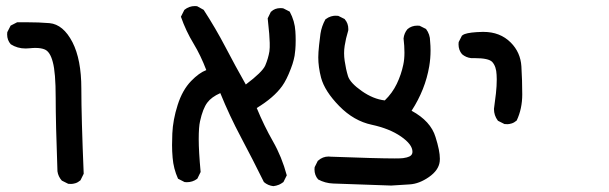

<svg xmlns="http://www.w3.org/2000/svg" viewBox="-20 -493 2040 643"><path d="M172.4 80.1Q166.5 -81.1 166.5 -165.8Q166.5 -250.5 156.7 -285.6Q147.9 -319.3 130.4 -327.1Q118.2 -332.5 98.6 -332.5Q89.8 -332.5 81.3 -331.5Q72.8 -330.6 65.9 -330.6Q38.1 -330.6 16.1 -344.7Q3.9 -358.4 3.9 -377.9Q3.9 -380.9 4.4 -385.3L15.6 -407.2L37.6 -418.5Q51.8 -418.5 66.4 -418.5Q111.3 -418.5 146 -415.5Q191.9 -411.1 222.7 -351.6Q252.4 -293.5 252.4 -196.3Q252.4 -100.6 260.3 88.9L249.5 110.8Q240.7 118.2 232.4 120.6Q224.1 123 218.5 123Q212.9 123 208.5 122.6L187 111.8Q174.8 98.1 172.4 80.6Z M651.9 83 641.1 105 640.1 106Q625 117.2 605.5 117.2Q602.5 117.2 598.1 116.7L576.2 105.5Q561 71.8 558.1 35.2Q556.2 13.7 556.2 -7.1Q556.2 -27.8 557.1 -45.9Q559.1 -91.8 575 -141.6Q590.8 -191.4 620.1 -221.7Q646.5 -249 670.9 -258.3Q652.3 -307.1 628.4 -346.7Q602.5 -389.2 585.9 -437L597.2 -459.5L598.1 -460.4Q613.3 -472.7 632.8 -472.7Q636.2 -472.7 640.1 -472.2L662.1 -460Q702.1 -398.4 735.1 -335.2Q768.1 -272 803.2 -210Q858.4 -251.5 868.2 -273.4Q878.4 -297.4 882.3 -321.3Q883.3 -328.1 883.3 -334.7Q883.3 -341.3 883.3 -349.6Q883.3 -357.9 881.6 -379.9Q879.9 -401.9 876.5 -431.6L887.2 -453.6L888.2 -454.1Q900.4 -465.8 918.9 -465.8Q926.8 -465.8 929.2 -464.8L950.2 -454.1Q967.3 -422.4 969.2 -388.2Q970.2 -374.5 970.2 -357.4Q970.2 -340.3 969 -326.7Q967.8 -313 966.6 -306.4Q965.3 -299.8 963.6 -292.7Q961.9 -285.6 959.5 -278.3Q957 -271 954.1 -263.2Q939.9 -225.6 924.8 -204.6Q897 -166 839.8 -131.3Q864.3 -71.8 894 -19.8Q923.8 32.2 940.4 94.2L929.2 116.7Q920.4 123 914.6 125.5Q904.8 129.4 895.5 130.4Q877.4 128.4 863.8 116.7Q826.2 40.5 787.4 -32.5Q748.5 -105.5 717.8 -181.2Q688 -168 674.3 -149.4Q659.2 -129.4 649.9 -86.9Q645.5 -67.9 645.5 -27.1Q645.5 13.7 651.9 83Z M1033.2 74.2Q1033.2 71.3 1033.7 66.9L1044.4 45.4L1045.4 44.9Q1060.5 31.2 1080.6 31.2Q1083.5 31.2 1086.4 31.7Q1244.1 37.6 1302.2 37.6Q1322.3 37.6 1329.8 36.6Q1337.4 35.6 1342.3 34.2Q1352.1 31.7 1356.7 27.1Q1361.3 22.5 1361.3 15.1Q1361.3 -9.3 1322.8 -35.9Q1284.2 -62.5 1225.1 -75.2Q1165 -87.9 1116.2 -137.7Q1067.4 -187.5 1055.2 -232.9Q1045.9 -269 1045.9 -300.8Q1045.9 -316.9 1048.6 -342Q1051.3 -367.2 1053.2 -379.9Q1057.1 -405.3 1069.8 -428.2Q1079.6 -435.5 1088.4 -438Q1097.2 -440.4 1102.8 -440.4Q1108.4 -440.4 1112.8 -439.9L1134.3 -429.2L1134.8 -428.2Q1146.5 -415 1146.5 -395.5Q1146.5 -389.6 1145.5 -388.2Q1138.2 -364.7 1134.3 -339.8Q1130.4 -315.4 1134.3 -289.1Q1138.2 -261.7 1145.5 -237.8Q1152.8 -215.3 1191.4 -188.2Q1230 -161.1 1268.6 -156.7Q1293.9 -181.2 1308.8 -212.2Q1323.7 -243.2 1330.6 -276.4Q1334.5 -294.4 1334.5 -316.7Q1334.5 -338.9 1331.5 -364.3Q1333.5 -382.3 1344.7 -395.5Q1358.4 -407.2 1377.9 -407.2Q1380.9 -407.2 1385.3 -406.7L1406.7 -396Q1420.4 -377.9 1420.4 -355Q1421.9 -339.4 1421.9 -324.2Q1421.9 -297.4 1417.5 -271Q1404.3 -192.9 1358.4 -122.1Q1422.4 -87.4 1438.5 -34.2Q1453.1 11.7 1453.1 38.6Q1453.1 43.5 1452.6 47.9Q1449.2 77.1 1416.5 99.9Q1383.8 122.6 1352.1 124.5L1290 128.4L1095.7 121.6Q1068.8 120.6 1045.4 107.9Q1033.2 93.8 1033.2 74.2Z M1634.3 -127.9V-128.4Q1638.2 -155.8 1640.9 -180.4Q1643.6 -205.1 1643.6 -227.1Q1643.6 -234.4 1643.1 -242.2Q1642.1 -270.5 1628.4 -285.6Q1616.2 -298.3 1570.3 -298.3Q1564.9 -298.3 1558.1 -298.3Q1540.5 -300.3 1527.3 -311.5Q1515.6 -325.2 1515.6 -344.7Q1515.6 -347.7 1516.1 -352.1L1526.9 -373.5Q1531.2 -377 1536.1 -378.9Q1553.7 -385.3 1596.2 -386.2Q1597.7 -386.2 1599.1 -386.2Q1654.8 -386.2 1690.4 -350.6Q1723.1 -317.9 1726.1 -271Q1729 -223.6 1729 -176.8Q1729 -128.9 1710.4 -89.4Q1701.7 -82 1693.4 -79.6Q1685.1 -77.1 1679.4 -77.1Q1673.8 -77.1 1669.4 -77.6L1647.9 -88.4L1647 -89.4Q1634.3 -106.4 1634.3 -127.9Z"/></svg>

Font: Bakudai
Style: Medium
Weight: 500
Version: Version 1.48